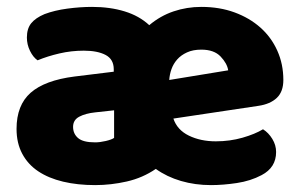

<svg xmlns="http://www.w3.org/2000/svg" viewBox="-20 -521 873 557"><path d="M592 16Q546 16 505 4Q464 -8 432 -31Q394 -5 348 5.5Q302 16 256 16Q205 16 163 6Q121 -4 91 -24Q61 -44 44.5 -75Q28 -106 28 -147Q28 -216 69 -252Q110 -288 196 -299L310 -313V-320Q310 -349 286.5 -361.5Q263 -374 223 -374Q187 -374 152.5 -366Q118 -358 89 -346Q76 -355 67 -373.5Q58 -392 58 -412Q58 -438 70.5 -453.5Q83 -469 109 -480Q138 -491 175.5 -496Q213 -501 247 -501Q299 -501 341.5 -488Q384 -475 413 -448Q445 -475 483.5 -488Q522 -501 564 -501Q617 -501 660.5 -485Q704 -469 735.5 -441Q767 -413 784.5 -374Q802 -335 802 -289Q802 -255 783 -237Q764 -219 730 -214L483 -177Q494 -144 528 -127.5Q562 -111 606 -111Q647 -111 683.5 -121.5Q720 -132 743 -146Q759 -136 770 -118Q781 -100 781 -80Q781 -35 739 -13Q707 4 667 10Q627 16 592 16ZM564 -377Q540 -377 522.5 -369Q505 -361 494 -348.5Q483 -336 477.5 -320.5Q472 -305 471 -289L642 -317Q639 -337 620 -357Q601 -377 564 -377ZM256 -108Q270 -108 287 -112Q304 -116 311 -121V-201L256 -195Q228 -192 210 -182.5Q192 -173 192 -153Q192 -133 206.5 -120.5Q221 -108 256 -108Z"/></svg>

Font: BALOOCHETTANREGULAR
Style: Book
Weight: 400
Designer: Maithili Shingre and Ek Type
Foundry: Ek Type
Version: Version 1.100;PS 1.000;hotconv 1.0.88;makeotf.lib2.5.647800;